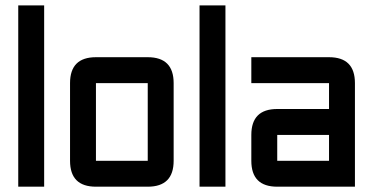

<svg xmlns="http://www.w3.org/2000/svg" viewBox="-20 -704 1407 724"><path d="M48.8 -683.6H146.5V0H48.8Z M537.1 0H341.8Q244.1 0 244.1 -97.7V-390.6Q244.1 -488.3 341.8 -488.3H537.1Q634.8 -488.3 634.8 -390.6V-97.7Q634.8 0 537.1 0ZM537.1 -97.7V-390.6H341.8V-97.7Z M732.4 -683.6H830.1V0H732.4Z M1318.4 0H1025.4Q927.7 0 927.7 -97.7V-195.3Q927.7 -293 1025.4 -293H1220.7V-390.6H927.7V-488.3H1220.7Q1318.4 -488.3 1318.4 -390.6ZM1025.4 -97.7H1220.7V-195.3H1025.4Z"/></svg>

Font: BabelStone Runic Berhtwald
Style: Regular
Weight: 400
Designer: Andrew West
Foundry: BabelStone
Version: Version 7.004;November 9, 2023